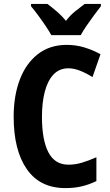

<svg xmlns="http://www.w3.org/2000/svg" viewBox="-20 -954 566 984"><path d="M331 -604Q284 -604 254 -572Q224 -540 209.5 -484Q195 -428 195 -355Q195 -237 228 -173.5Q261 -110 331 -110Q365 -110 399 -120Q433 -130 474 -148V-26Q437 -8 399 1Q361 10 315 10Q185 10 117.5 -87Q50 -184 50 -356Q50 -463 81.5 -546Q113 -629 174 -676.5Q235 -724 322 -724Q369 -724 412 -711Q455 -698 495 -676L454 -559Q422 -579 390.5 -591.5Q359 -604 331 -604ZM243 -774Q232 -794 213.5 -821.5Q195 -849 175 -876Q155 -903 139 -922V-934H223Q243 -919 269 -897Q295 -875 318 -847Q340 -876 366 -896.5Q392 -917 414 -934H497V-922Q482 -903 462 -876Q442 -849 423.5 -822Q405 -795 394 -774Z"/></svg>

Font: Noto Sans Malayalam Condensed
Style: Bold
Weight: 700
Width: 3
Designer: Jelle Bosma - Monotype Design Team
Foundry: Monotype Imaging Inc.
Version: Version 2.104; ttfautohint (v1.8.4.7-5d5b)